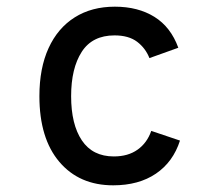

<svg xmlns="http://www.w3.org/2000/svg" viewBox="-20 -543 656 575"><path d="M319 12Q217.5 12 157.8 -58.2Q98 -128.5 98 -255Q98 -339 125.5 -399Q153 -459 203.8 -491Q254.5 -523 324 -523Q393.5 -523 442.5 -492.5Q491.5 -462 514 -400L427.5 -369Q416 -398.5 390.8 -417.8Q365.5 -437 323 -437Q256.5 -437 224.8 -387.8Q193 -338.5 193 -255Q193 -170.5 225.2 -122.5Q257.5 -74.5 321 -74.5Q363.5 -74.5 392 -94.8Q420.5 -115 433 -151L519 -122Q498.5 -58 447 -23Q395.5 12 319 12Z"/></svg>

Font: Overpass Mono Light Medium
Style: Regular
Weight: 500
Monospace: yes
Version: Version 4.000